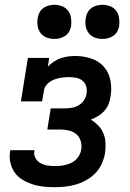

<svg xmlns="http://www.w3.org/2000/svg" viewBox="-20 -771 540 799"><path d="M208 8Q184 8 160.5 5.5Q137 3 115.5 -4Q94 -11 74.5 -22.5Q55 -34 42 -52Q29 -70 23.5 -93Q18 -116 22 -139Q22 -141 22 -142.5Q22 -144 23 -146H123Q123 -145 123 -144.5Q123 -144 123 -143Q120 -127 127.5 -113.5Q135 -100 148 -92.5Q161 -85 176.5 -82.5Q192 -80 208 -80Q220 -80 231 -81Q242 -82 253.5 -85Q265 -88 276 -93Q287 -98 296 -106.5Q305 -115 310.5 -126Q316 -137 318 -148Q321 -166 316 -183.5Q311 -201 298.5 -212Q286 -223 268 -227.5Q250 -232 232 -232H177L191 -320H247Q261 -320 276 -322Q291 -324 305 -331.5Q319 -339 328.5 -352.5Q338 -366 340 -380Q343 -396 339 -410.5Q335 -425 324 -434.5Q313 -444 298 -447Q283 -450 268 -450Q252 -450 236.5 -448Q221 -446 205.5 -440Q190 -434 177.5 -422Q165 -410 163 -394L155 -349H67L96 -530H185L179 -494Q191 -506 205 -515Q219 -524 233.5 -529Q248 -534 263.5 -536Q279 -538 294 -538Q328 -538 359.5 -527.5Q391 -517 412 -493.5Q433 -470 439.5 -437Q446 -404 440 -370Q438 -354 432 -338.5Q426 -323 414.5 -310Q403 -297 388 -288Q373 -279 358 -273Q375 -263 389 -248.5Q403 -234 410.5 -215.5Q418 -197 419 -175.5Q420 -154 417 -133Q413 -111 403.5 -89.5Q394 -68 377.5 -51Q361 -34 340 -22Q319 -10 297 -3.5Q275 3 252.5 5.5Q230 8 208 8ZM406 -609Q389 -609 373.5 -615Q358 -621 348.5 -634Q339 -647 336.5 -663.5Q334 -680 337 -697Q339 -709 345 -720Q351 -731 361 -738Q371 -745 383 -748Q395 -751 406 -751Q423 -751 438.5 -745Q454 -739 463.5 -726Q473 -713 475.5 -696.5Q478 -680 476 -663Q474 -651 468 -640Q462 -629 451.5 -622Q441 -615 429.5 -612Q418 -609 406 -609ZM206 -609Q189 -609 173.5 -615Q158 -621 148.5 -634Q139 -647 136.5 -663.5Q134 -680 137 -697Q139 -709 145 -720Q151 -731 161 -738Q171 -745 183 -748Q195 -751 206 -751Q223 -751 238.5 -745Q254 -739 263.5 -726Q273 -713 275.5 -696.5Q278 -680 276 -663Q274 -651 268 -640Q262 -629 251.5 -622Q241 -615 229.5 -612Q218 -609 206 -609Z"/></svg>

Font: Iosevka Curly Slab SmBdObl
Style: Regular
Weight: 600
Italic angle: -9°
Monospace: yes
Designer: Belleve Invis
Foundry: Belleve Invis
Version: Version 11.0.0; ttfautohint (v1.8.3)